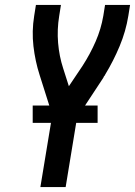

<svg xmlns="http://www.w3.org/2000/svg" viewBox="-20 -755 545 775"><path d="M143 0 191 -291 140 -452Q122 -508 115 -568.5Q108 -629 118 -691L125 -735H226L219 -691Q210 -636 214.5 -582Q219 -528 235 -479L258 -407L313 -489Q344 -537 366 -587.5Q388 -638 397 -691L404 -735H505L498 -691Q488 -629 463 -569Q438 -509 404 -453V-452Q401 -449 399.5 -446.5Q398 -444 397 -441L291 -280L245 0ZM374 -259H112V-329H374Z"/></svg>

Font: Iosevka Term Curly Semibold
Style: Italic
Weight: 600
Italic angle: -9°
Designer: Belleve Invis
Foundry: Belleve Invis
Version: Version 32.3.0